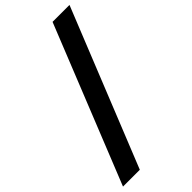

<svg xmlns="http://www.w3.org/2000/svg" viewBox="-290 -824 1106 1106"><g transform="rotate(-45 263.0 -271.0)"><path d="M4 208 388 -750H526L141 208Z"/></g></svg>

Font: Teachers
Style: Regular
Weight: 400
Designer: Alfredo Marco Pradil, Chank Diesel
Version: Version 1.001